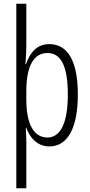

<svg xmlns="http://www.w3.org/2000/svg" viewBox="-20 -780 483 1036"><path d="M400 -270C400 -450 346 -542 246 -542C179 -542 143 -497 120 -434H117C120 -468 122 -503 122 -532V-760H68V236H122V-19C122 -45 120 -70 119 -90H122C141 -37 181 10 247 10C342 10 400 -84 400 -270ZM346 -269C346 -118 307 -38 236 -38C165 -38 122 -106 122 -242V-289C122 -423 162 -494 236 -494C312 -494 346 -418 346 -269Z"/></svg>

Font: Noto Sans Devanagari UI ExtraCondensed Light
Style: Regular
Weight: 300
Width: 2
Designer: Jelle Bosma - Monotype Design Team
Foundry: Monotype Imaging Inc.
Version: Version 2.004